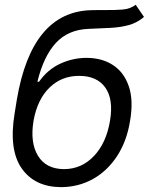

<svg xmlns="http://www.w3.org/2000/svg" viewBox="-20 -770 622 802"><path d="M546.9 -750 581.5 -699.2Q552.7 -674.8 518.3 -665.3Q483.9 -655.8 442.1 -653.6Q400.4 -651.4 349.6 -649.4Q264.2 -646 213.1 -590.3Q162.1 -534.7 136.2 -428.7H143.1Q179.2 -480 232.2 -504.2Q285.2 -528.3 341.3 -528.3Q405.3 -528.3 451.4 -498.5Q497.6 -468.8 517.8 -410.2Q538.1 -351.6 523.4 -265.6Q509.8 -180.2 469 -117.9Q428.2 -55.7 368.2 -22.2Q308.1 11.2 235.4 11.7Q125 11.2 70.6 -66.7Q16.1 -144.5 41 -295.9L50.3 -353.5Q112.3 -721.2 361.3 -727.5Q377 -728 391.6 -728Q406.2 -728 419.4 -728Q461.9 -727.5 492.9 -730.2Q523.9 -732.9 546.9 -750ZM247.6 -63.5Q321.3 -64 372.8 -118.7Q424.3 -173.3 439.5 -265.6Q454.6 -355 419.9 -404.1Q385.3 -453.1 310.1 -453.1Q237.3 -453.1 186.8 -404.1Q136.2 -355 120.1 -265.6Q105 -174.3 138.7 -119.1Q172.4 -64 247.6 -63.5Z"/></svg>

Font: Inter Display
Style: Italic
Weight: 400
Italic angle: -9.39999°
Designer: Rasmus Andersson
Foundry: rsms
Version: Version 4.000;git-a52131595